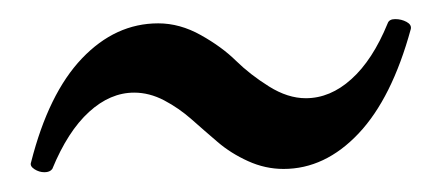

<svg xmlns="http://www.w3.org/2000/svg" viewBox="-20 -365 455 199"><path d="M34.2 -189.9Q31.7 -186.5 26.1 -186.5Q20.5 -186.5 15.6 -189.7Q10.7 -192.9 12.2 -196.8Q30.3 -268.1 64.9 -304.4Q99.6 -340.8 144 -340.8Q166.5 -340.8 188.2 -328.6Q210 -316.4 224.6 -302Q239.3 -287.6 258.8 -275.4Q278.3 -263.2 296.9 -263.2Q322.3 -263.2 344.2 -283Q366.2 -302.7 381.8 -340.8Q383.3 -345.2 389.6 -345.2Q396 -345.2 401.4 -342.3Q406.7 -339.4 405.8 -335Q386.2 -263.2 351.6 -226.6Q316.9 -189.9 273.9 -189.9Q254.9 -189.9 237.1 -198Q219.2 -206.1 205.6 -217.8Q191.9 -229.5 178.7 -241.2Q165.5 -252.9 150.1 -261Q134.8 -269 119.1 -269Q94.2 -269 72.3 -249Q50.3 -229 34.2 -189.9Z"/></svg>

Font: Junicode SmCond Light
Style: Regular
Weight: 300
Width: 4
Designer: Peter S. Baker
Version: Version 2.206